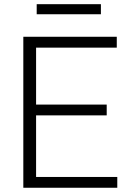

<svg xmlns="http://www.w3.org/2000/svg" viewBox="-20 -884 609 904"><path d="M482.4 -340.8H149.9V-50.8H532.2V0H89.8V-710.9H529.8V-659.7H149.9V-391.6H482.4ZM455.1 -816.9H152.8V-864.3H455.1Z"/></svg>

Font: Roboto-Light
Style: Regular
Weight: 300
Designer: Google
Version: Version 2.137; 2017